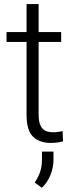

<svg xmlns="http://www.w3.org/2000/svg" viewBox="-20 -684 362 932"><path d="M276.9 -528.3V-480.5H167.5V-128.9Q167.5 -92.3 177 -73.5Q186.5 -54.7 202.4 -48.3Q218.3 -42 236.3 -42Q249.5 -42 261.7 -43.7Q273.9 -45.4 283.7 -47.4L286.1 2Q260.7 9.8 223.6 9.8Q173.3 9.8 141.1 -19.8Q108.9 -49.3 108.9 -128.9V-480.5H11.7V-528.3H108.9V-664.1H167.5V-528.3ZM239.7 51.8V90.3Q239.7 128.9 225.1 165.5Q210.4 202.1 183.1 227.5L148.4 202.1Q166 176.3 174.8 150.1Q183.6 124 183.6 91.3V51.8Z"/></svg>

Font: Vazirmatn RD UI FD ExtraLight
Style: Regular
Weight: 200
Designer: Saber Rastikerdar
Foundry: Saber Rastikerdar
Version: Version 33.003